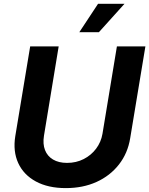

<svg xmlns="http://www.w3.org/2000/svg" viewBox="-20 -969 777 1000"><path d="M322.8 10.7Q230.5 10.7 166.7 -23.9Q103 -58.6 75 -119.6Q46.9 -180.7 59.6 -259.8L137.2 -727.5H285.6L209 -262.2Q202.1 -219.2 214.4 -187.5Q226.6 -155.8 256.1 -138.2Q285.6 -120.6 329.1 -120.6Q377 -120.6 416 -140.6Q455.1 -160.6 480.7 -194.8Q506.3 -229 513.7 -272L588.9 -727.5H737.3L658.2 -250Q645.5 -170.9 599.4 -112.1Q553.2 -53.2 482.4 -21.2Q411.6 10.7 322.8 10.7ZM393.1 -801.3 490.7 -949.2H628.4L495.1 -801.3Z"/></svg>

Font: Inter 20pt
Style: Bold Italic
Weight: 700
Italic angle: -9.3988°
Version: Version 4.001;git-66647c0bb